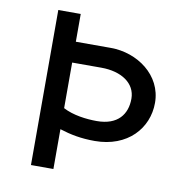

<svg xmlns="http://www.w3.org/2000/svg" viewBox="-75 -726 770 798"><g transform="rotate(10 309.5 -327.0)"><path d="M325.2 -449.2C410.2 -449.2 470.7 -409.2 470.7 -343.8C470.7 -278.3 433.6 -227.5 344.7 -227.5C300.8 -227.5 244.1 -234.4 202.1 -256.8V-449.2ZM107.4 0H202.1V-168C248 -153.3 293 -144.5 350.6 -144.5C489.3 -144.5 570.3 -236.3 570.3 -343.8C570.3 -460.9 461.9 -537.1 349.6 -537.1H202.1V-654.3H107.4Z"/></g></svg>

Font: Sen-gleads
Style: Regular
Weight: 400
Designer: Kosal Sen, Philatype
Foundry: Philatype
Version: Version 1.004; ttfautohint (v1.8.3)